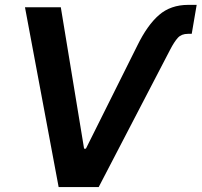

<svg xmlns="http://www.w3.org/2000/svg" viewBox="-20 -757 816 777"><path d="M535.6 -572.3Q576.2 -655.3 623.5 -696.3Q670.9 -737.3 741.7 -737.3H775.9L755.9 -620.1H740.7Q714.4 -620.1 699.7 -604Q685.1 -587.9 668.9 -556.6L379.4 0H217.3L81.1 -727.5H226.1L320.3 -155.3H327.6Z"/></svg>

Font: Inter Tight SemiBold
Style: Italic
Weight: 600
Italic angle: -9.39999°
Designer: Rasmus Andersson
Foundry: rsms
Version: Version 3.004